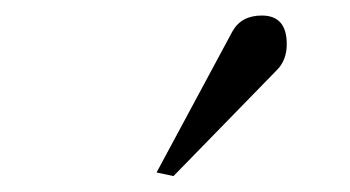

<svg xmlns="http://www.w3.org/2000/svg" viewBox="-20 -717 448 246"><path d="M347.4 -660.6Q347.4 -640 334.9 -627.4L202.3 -491.4L180.6 -496L277.7 -676.6Q289.1 -697.1 315.4 -697.1Q347.4 -697.1 347.4 -660.6Z"/></svg>

Font: t
Style: Regular
Weight: 400
Designer: Takis Katsoulidis and George D. Matthiopoulos
Foundry: Takis Katsoulidis and George D. Matthiopoulos
Version: Version 1.0 ; ttfautohint (v1.8.1)